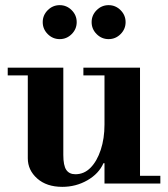

<svg xmlns="http://www.w3.org/2000/svg" viewBox="-20 -713 653 746"><path d="M222 13Q161 13 124.5 -19.5Q88 -52 88 -98V-435H226V-111Q226 -70 237.5 -53Q249 -36 273 -36Q307 -36 332 -61.5Q357 -87 371.5 -131Q386 -175 386 -229L406 -79H382Q364 -38 319.5 -12.5Q275 13 222 13ZM386 0V-30H603V0ZM10 -420V-450H226V-420ZM386 -15V-435H524V-15ZM304 -420V-450H524V-420ZM402 -561Q375 -561 355.5 -580.5Q336 -600 336 -627Q336 -654 355.5 -673.5Q375 -693 402 -693Q429 -693 448.5 -673.5Q468 -654 468 -627Q468 -600 448.5 -580.5Q429 -561 402 -561ZM212 -561Q185 -561 165.5 -580.5Q146 -600 146 -627Q146 -654 165.5 -673.5Q185 -693 212 -693Q239 -693 258.5 -673.5Q278 -654 278 -627Q278 -600 258.5 -580.5Q239 -561 212 -561Z"/></svg>

Font: Libre Bodoni
Style: Bold
Weight: 700
Designer: Pablo Impallari, Rodrigo Fuenzalida
Foundry: Impallari Type
Version: Version 2.005;gftools[0.9.23]